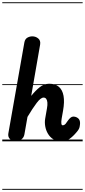

<svg xmlns="http://www.w3.org/2000/svg" viewBox="-25 -1250 751 1698"><path d="M115.5 0Q99.5 0 82.2 -7.5Q65 -15 55 -30.8Q45 -46.5 49 -71L190.5 -874.5Q196 -904.5 216.5 -916.5Q237 -928.5 260.5 -928.5Q291 -928.5 313.2 -909.8Q335.5 -891 330 -856.5L251 -402Q288 -448 326.2 -478.8Q364.5 -509.5 410 -509.5Q464 -509.5 495.8 -482.2Q527.5 -455 537 -402Q546.5 -349 532.5 -270.5L520.5 -202.5Q518 -187 517.2 -175.5Q516.5 -164 517.8 -156.5Q519 -149 521.8 -145.5Q524.5 -142 529 -142Q537.5 -142 544.5 -146Q551.5 -150 554.5 -154L576 -184Q586 -198.5 598.2 -208.8Q610.5 -219 623 -219Q646.5 -219 664.8 -204.8Q683 -190.5 683 -161.5Q683 -148 679 -127.5Q675 -107 653 -82Q620.5 -43 589.5 -21.5Q558.5 0 516 0Q475 0 445.8 -18.8Q416.5 -37.5 398.8 -67.8Q381 -98 375 -133Q369 -168 374.5 -200.5L390.5 -292.5Q396 -322.5 394 -343.8Q392 -365 383.5 -376Q375 -387 360.5 -387Q335 -387 299 -339.2Q263 -291.5 218 -216L191 -62.5Q186 -32 162.2 -16Q138.5 0 115.5 0ZM115.5 0Q99.5 0 82.2 -7.5Q65 -15 55 -30.8Q45 -46.5 49 -71L190.5 -874.5Q196 -904.5 216.5 -916.5Q237 -928.5 260.5 -928.5Q291 -928.5 313.2 -909.8Q335.5 -891 330 -856.5L251 -402Q288 -448 326.2 -478.8Q364.5 -509.5 410 -509.5Q464 -509.5 495.8 -482.2Q527.5 -455 537 -402Q546.5 -349 532.5 -270.5L520.5 -202.5Q518 -187 517.2 -175.5Q516.5 -164 517.8 -156.5Q519 -149 521.8 -145.5Q524.5 -142 529 -142Q537.5 -142 544.5 -146Q551.5 -150 554.5 -154L576 -184Q586 -198.5 598.2 -208.8Q610.5 -219 623 -219Q646.5 -219 664.8 -204.8Q683 -190.5 683 -161.5Q683 -148 679 -127.5Q675 -107 653 -82Q620.5 -43 589.5 -21.5Q558.5 0 516 0Q475 0 445.8 -18.8Q416.5 -37.5 398.8 -67.8Q381 -98 375 -133Q369 -168 374.5 -200.5L390.5 -292.5Q396 -322.5 394 -343.8Q392 -365 383.5 -376Q375 -387 360.5 -387Q335 -387 299 -339.2Q263 -291.5 218 -216L191 -62.5Q186 -32 162.2 -16Q138.5 0 115.5 0ZM-5 420.5H706V428.5H-5ZM-5 -16H706V0H-5ZM-5 -505.5H706V-497.5H-5ZM-5 -1230H706V-1222H-5Z"/></svg>

Font: Edu VIC WA NT Pre Guide
Style: Regular
Weight: 400
Designer: Tina and Corey Anderson, Eben Sorkin, Mirko Velimirovic
Foundry: Google for Education
Version: Version 1.000